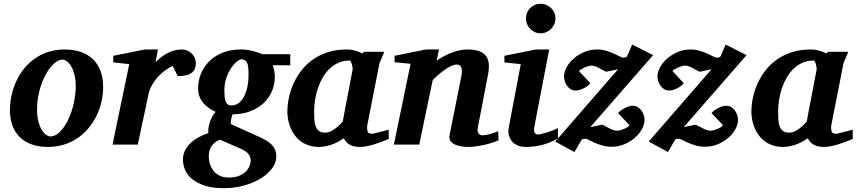

<svg xmlns="http://www.w3.org/2000/svg" viewBox="-20 -760 4504 1009"><path d="M377.9 -307.1Q377.9 -343.8 370.6 -370.1Q363.3 -396.5 352.8 -413.6Q342.3 -430.7 330.3 -438.7Q318.4 -446.8 309.1 -446.8Q293.9 -446.8 278.1 -436.8Q262.2 -426.8 247.3 -408.9Q232.4 -391.1 219.2 -366.5Q206.1 -341.8 196 -312.7Q186 -283.7 180.4 -251.2Q174.8 -218.8 174.8 -185.1Q174.8 -146.5 182.4 -119.4Q189.9 -92.3 200.9 -75.4Q211.9 -58.6 223.6 -50.8Q235.4 -43 244.1 -43Q270.5 -43 294.7 -66.9Q318.8 -90.8 337.4 -128.9Q356 -167 366.9 -213.9Q377.9 -260.7 377.9 -307.1ZM522 -303.2Q522 -263.7 513.2 -225.1Q504.4 -186.5 487.3 -151.6Q470.2 -116.7 445.3 -86.7Q420.4 -56.6 388.2 -34.7Q356 -12.7 316.7 -0.2Q277.3 12.2 231.9 12.2Q180.7 12.2 143.1 -2.4Q105.5 -17.1 80.8 -42.7Q56.2 -68.4 44.2 -103.8Q32.2 -139.2 32.2 -181.2Q32.2 -220.2 40.8 -259Q49.3 -297.9 65.7 -333.5Q82 -369.1 106.4 -399.4Q130.9 -429.7 162.8 -452.1Q194.8 -474.6 234.1 -487.3Q273.4 -500 319.8 -500Q365.7 -500 403.1 -487.5Q440.4 -475.1 466.8 -450.4Q493.2 -425.8 507.6 -388.9Q522 -352.1 522 -303.2Z M1009.3 -429.2Q1009.3 -394.5 987.3 -377.2Q965.3 -359.9 914.1 -359.9L887.2 -414.1Q863.8 -402.3 842.5 -386Q821.3 -369.6 804.7 -350.1Q788.1 -330.6 776.4 -308.6Q764.6 -286.6 760.3 -264.2L704.1 0H571.3L659.2 -422.9L575.2 -432.1V-466.8L741.2 -500H810.1L797.4 -433.1Q810.5 -446.8 826.4 -459Q842.3 -471.2 859.9 -480.5Q877.4 -489.7 896 -494.9Q914.6 -500 933.1 -500Q952.6 -500 967 -492.9Q981.4 -485.8 990.7 -475.3Q1000 -464.8 1004.6 -452.4Q1009.3 -439.9 1009.3 -429.2Z M1297.4 83Q1297.4 65.9 1286.6 50.8Q1275.9 35.6 1248 22.9L1136.2 -25.9Q1119.6 -19.5 1108.4 -10.3Q1097.2 -1 1090.1 10.5Q1083 22 1080.1 35.2Q1077.1 48.3 1077.1 62Q1077.1 78.1 1082 97.4Q1086.9 116.7 1098.9 133.5Q1110.8 150.4 1131.1 161.6Q1151.4 172.9 1182.1 172.9Q1216.3 172.9 1238.5 163.1Q1260.7 153.3 1273.9 139.4Q1287.1 125.5 1292.2 110.1Q1297.4 94.7 1297.4 83ZM1286.1 -359.9Q1286.1 -377.4 1285.6 -393.6Q1285.2 -409.7 1281.5 -421.9Q1277.8 -434.1 1270 -441.2Q1262.2 -448.2 1248 -448.2Q1239.7 -448.2 1224.9 -436.5Q1210 -424.8 1195.3 -403.3Q1180.7 -381.8 1169.9 -351.8Q1159.2 -321.8 1159.2 -285.2Q1159.2 -267.6 1160.4 -253.2Q1161.6 -238.8 1165.3 -228.3Q1168.9 -217.8 1176.3 -211.9Q1183.6 -206.1 1196.3 -206.1Q1221.2 -206.1 1238.3 -221.4Q1255.4 -236.8 1265.9 -260Q1276.4 -283.2 1281.2 -310.1Q1286.1 -336.9 1286.1 -359.9ZM1413.1 -417Q1417.5 -405.8 1420.9 -389.4Q1424.3 -373 1424.3 -355Q1424.3 -317.9 1409.9 -282.7Q1395.5 -247.6 1367.4 -220.2Q1339.4 -192.9 1297.9 -176.3Q1256.3 -159.7 1202.1 -159.2Q1196.8 -145 1194.3 -130.6Q1191.9 -116.2 1193.4 -107.9L1326.2 -47.9Q1350.1 -37.6 1369.6 -27.1Q1389.2 -16.6 1403.1 -3.9Q1417 8.8 1424.6 24.9Q1432.1 41 1432.1 63Q1432.1 94.7 1410.2 124.5Q1388.2 154.3 1350.6 177.5Q1313 200.7 1262.9 214.8Q1212.9 229 1156.2 229Q1096.7 229 1055.9 215.6Q1015.1 202.1 989.5 180.9Q963.9 159.7 952.6 132.8Q941.4 106 941.4 79.1Q941.4 53.7 951.7 32.2Q961.9 10.7 980 -6.8Q998 -24.4 1022.5 -37.8Q1046.9 -51.3 1075.2 -61Q1073.2 -72.8 1075.4 -87.6Q1077.6 -102.5 1082.8 -117.9Q1087.9 -133.3 1095.7 -147.5Q1103.5 -161.6 1113.3 -171.9Q1093.3 -181.2 1076.4 -193.1Q1059.6 -205.1 1047.1 -220.2Q1034.7 -235.4 1027.8 -254.4Q1021 -273.4 1021 -296.9Q1021 -320.3 1026.9 -344.5Q1032.7 -368.7 1044.9 -391.1Q1057.1 -413.6 1075.4 -433.3Q1093.8 -453.1 1118.9 -468Q1144 -482.9 1175.8 -491.5Q1207.5 -500 1246.1 -500Q1265.1 -500 1282.5 -497.3Q1299.8 -494.6 1314.5 -490.5Q1329.1 -486.3 1340.6 -482.2Q1352.1 -478 1359.4 -475.1H1505.4V-417Z M1833 -394Q1833.5 -396 1832.8 -403.8Q1832 -411.6 1829.8 -420.2Q1827.6 -428.7 1824.5 -435.3Q1821.3 -441.9 1816.9 -441.9Q1784.7 -441.9 1758.5 -430.2Q1732.4 -418.5 1711.7 -398.4Q1690.9 -378.4 1675.8 -352.1Q1660.6 -325.7 1650.6 -296.1Q1640.6 -266.6 1635.7 -235.8Q1630.9 -205.1 1630.9 -176.8Q1630.9 -156.7 1631.6 -136.7Q1632.3 -116.7 1637.5 -100.1Q1642.6 -83.5 1654.5 -73.2Q1666.5 -63 1689 -63Q1705.1 -63 1719.5 -70.3Q1733.9 -77.6 1745.8 -87.2Q1757.8 -96.7 1766.8 -106.4Q1775.9 -116.2 1781.2 -121.1Q1784.7 -141.1 1786.9 -152.1Q1789.1 -163.1 1790.8 -173.1Q1792.5 -183.1 1794.9 -195.8Q1797.4 -208.5 1802 -232.2Q1806.6 -255.9 1814 -294.2Q1821.3 -332.5 1833 -394ZM2022.9 -29.8Q2005.9 -22.9 1987.1 -15.6Q1968.3 -8.3 1948.7 -2.2Q1929.2 3.9 1909.7 8.1Q1890.1 12.2 1871.1 12.2Q1839.4 12.2 1818.1 0.5Q1796.9 -11.2 1787.1 -33.2Q1773.9 -24.4 1758.8 -16.1Q1743.7 -7.8 1727.1 -1.7Q1710.4 4.4 1692.9 8.3Q1675.3 12.2 1657.2 12.2Q1626.5 12.2 1602.1 3.9Q1577.6 -4.4 1559.1 -18.6Q1540.5 -32.7 1527.6 -51.3Q1514.6 -69.8 1506.3 -90.1Q1498 -110.4 1494.1 -131.3Q1490.2 -152.3 1490.2 -170.9Q1490.2 -208 1498.3 -246.8Q1506.3 -285.6 1523.2 -322.3Q1540 -358.9 1565.4 -391.4Q1590.8 -423.8 1625.5 -448Q1660.2 -472.2 1704.3 -486.1Q1748.5 -500 1802.2 -500Q1824.2 -500 1845.9 -494.1Q1867.7 -488.3 1884.8 -479L1892.1 -487.8H1999Q1996.6 -480.5 1992.7 -471.2Q1988.8 -461.9 1984.9 -453.1Q1981 -444.3 1977.8 -437.3Q1974.6 -430.2 1974.1 -426.8L1909.2 -97.2Q1909.2 -85.9 1909.9 -78.1Q1910.6 -70.3 1913.6 -65.7Q1916.5 -61 1921.9 -59.1Q1927.2 -57.1 1936 -57.1Q1938 -57.1 1950.4 -60.1Q1962.9 -63 1977.8 -66.9Q1992.7 -70.8 2005.9 -74Q2019 -77.1 2022.9 -78.1Z M2600.1 -22.9Q2586.9 -16.6 2567.4 -10.3Q2547.9 -3.9 2526.1 1Q2504.4 5.9 2482.7 9Q2460.9 12.2 2443.8 12.2Q2427.2 12.2 2408 9.8Q2388.7 7.3 2372.8 0.5Q2356.9 -6.3 2347.9 -18.6Q2338.9 -30.8 2342.8 -50.8L2403.8 -356Q2407.7 -374 2407.5 -386.5Q2407.2 -398.9 2403.6 -406.7Q2399.9 -414.6 2393.8 -417.7Q2387.7 -420.9 2379.9 -420.9Q2368.2 -420.9 2353 -414.1Q2337.9 -407.2 2321 -396Q2304.2 -384.8 2286.9 -369.9Q2269.5 -355 2253.9 -338.9L2183.1 0H2049.8L2137.7 -424.8L2053.7 -433.1V-466.8L2217.8 -500H2287.1L2274.9 -441.9Q2293 -454.1 2313.2 -464.8Q2333.5 -475.6 2354.2 -483.4Q2375 -491.2 2395.8 -495.6Q2416.5 -500 2436 -500Q2473.1 -500 2497.3 -491.5Q2521.5 -482.9 2533.9 -466.3Q2546.4 -449.7 2548.6 -425.3Q2550.8 -400.9 2544.9 -369.1L2490.7 -87.9Q2488.3 -75.7 2490.5 -68.1Q2492.7 -60.5 2496.8 -56.2Q2501 -51.8 2505.9 -50.3Q2510.7 -48.8 2514.6 -48.8Q2530.3 -48.8 2552.7 -54.9Q2575.2 -61 2597.7 -70.8Z M2912.1 -32.2Q2867.2 -7.8 2826.7 2.2Q2786.1 12.2 2743.2 12.2Q2715.8 12.2 2697 2.9Q2678.2 -6.3 2667.5 -21Q2656.7 -35.6 2653.3 -54Q2649.9 -72.3 2653.8 -90.8L2716.8 -422.9L2630.9 -432.1V-466.8L2795.9 -500H2866.2L2789.1 -99.1Q2787.1 -90.3 2786.6 -82Q2786.1 -73.7 2787.8 -67.4Q2789.6 -61 2794.4 -57.1Q2799.3 -53.2 2808.1 -53.2Q2812 -53.2 2823.5 -55.7Q2835 -58.1 2850.1 -62.5Q2865.2 -66.9 2881.6 -73.2Q2897.9 -79.6 2912.1 -86.9ZM2898.9 -663.1Q2898.9 -647 2892.8 -632.8Q2886.7 -618.7 2876 -607.9Q2865.2 -597.2 2851.1 -591.1Q2836.9 -585 2820.8 -585Q2804.7 -585 2790.8 -591.1Q2776.9 -597.2 2766.4 -607.9Q2755.9 -618.7 2750 -632.8Q2744.1 -647 2744.1 -663.1Q2744.1 -679.2 2750 -693.4Q2755.9 -707.5 2766.4 -717.8Q2776.9 -728 2790.8 -734.1Q2804.7 -740.2 2820.8 -740.2Q2836.9 -740.2 2851.1 -734.1Q2865.2 -728 2876 -717.8Q2886.7 -707.5 2892.8 -693.4Q2898.9 -679.2 2898.9 -663.1Z M3082 -91.8 3145 -105Q3171.9 -90.8 3189.5 -82Q3207 -73.2 3224.1 -73.2Q3229.5 -73.2 3238.8 -75.7Q3248 -78.1 3258.1 -82Q3268.1 -85.9 3276.4 -91.1Q3284.7 -96.2 3288.1 -102.1L3228 -166Q3230.5 -169.4 3238.3 -176Q3246.1 -182.6 3256.8 -188.7Q3267.6 -194.8 3280 -199.5Q3292.5 -204.1 3305.2 -204.1Q3321.3 -204.1 3333 -196.3Q3344.7 -188.5 3352.3 -177.2Q3359.9 -166 3363.5 -153.1Q3367.2 -140.1 3367.2 -129.9Q3367.2 -106 3353.3 -80.8Q3339.4 -55.7 3315.4 -35.2Q3291.5 -14.6 3260.3 -1.7Q3229 11.2 3193.8 11.2Q3168.5 11.2 3145.8 4.6Q3123 -2 3105 -9.8Q3086.9 -17.6 3074.5 -24.2Q3062 -30.8 3057.1 -30.8Q3050.3 -30.8 3044.7 -30Q3039.1 -29.3 3036.1 -24.9L2999 39.1L2897.9 -16.1L3228 -396L3165 -382.8Q3138.7 -397 3121.3 -406Q3104 -415 3086.9 -415Q3081.5 -415 3072.3 -412.6Q3063 -410.2 3053.2 -406Q3043.5 -401.9 3034.9 -396.7Q3026.4 -391.6 3022.9 -386.2L3082 -323.2Q3079.6 -318.8 3072.3 -312.3Q3064.9 -305.7 3054.2 -299.6Q3043.5 -293.5 3030.8 -288.8Q3018.1 -284.2 3005.9 -284.2Q2989.7 -284.2 2978 -292Q2966.3 -299.8 2958.7 -311Q2951.2 -322.3 2947.5 -335Q2943.8 -347.7 2943.8 -357.9Q2943.8 -381.8 2957.8 -407Q2971.7 -432.1 2995.6 -452.9Q3019.5 -473.6 3050.8 -486.8Q3082 -500 3117.2 -500Q3142.6 -500 3165.3 -493.2Q3188 -486.3 3206.1 -478.3Q3224.1 -470.2 3236.6 -463.6Q3249 -457 3253.9 -457Q3260.7 -457 3265.9 -458Q3271 -459 3274.9 -462.9L3302.2 -525.9L3412.1 -470.2Z M3573.2 -91.8 3636.2 -105Q3663.1 -90.8 3680.7 -82Q3698.2 -73.2 3715.3 -73.2Q3720.7 -73.2 3730 -75.7Q3739.3 -78.1 3749.3 -82Q3759.3 -85.9 3767.6 -91.1Q3775.9 -96.2 3779.3 -102.1L3719.2 -166Q3721.7 -169.4 3729.5 -176Q3737.3 -182.6 3748 -188.7Q3758.8 -194.8 3771.2 -199.5Q3783.7 -204.1 3796.4 -204.1Q3812.5 -204.1 3824.2 -196.3Q3835.9 -188.5 3843.5 -177.2Q3851.1 -166 3854.7 -153.1Q3858.4 -140.1 3858.4 -129.9Q3858.4 -106 3844.5 -80.8Q3830.6 -55.7 3806.6 -35.2Q3782.7 -14.6 3751.5 -1.7Q3720.2 11.2 3685.1 11.2Q3659.7 11.2 3637 4.6Q3614.3 -2 3596.2 -9.8Q3578.1 -17.6 3565.7 -24.2Q3553.2 -30.8 3548.3 -30.8Q3541.5 -30.8 3535.9 -30Q3530.3 -29.3 3527.3 -24.9L3490.2 39.1L3389.2 -16.1L3719.2 -396L3656.2 -382.8Q3629.9 -397 3612.5 -406Q3595.2 -415 3578.1 -415Q3572.8 -415 3563.5 -412.6Q3554.2 -410.2 3544.4 -406Q3534.7 -401.9 3526.1 -396.7Q3517.6 -391.6 3514.2 -386.2L3573.2 -323.2Q3570.8 -318.8 3563.5 -312.3Q3556.2 -305.7 3545.4 -299.6Q3534.7 -293.5 3522 -288.8Q3509.3 -284.2 3497.1 -284.2Q3481 -284.2 3469.2 -292Q3457.5 -299.8 3450 -311Q3442.4 -322.3 3438.7 -335Q3435.1 -347.7 3435.1 -357.9Q3435.1 -381.8 3449 -407Q3462.9 -432.1 3486.8 -452.9Q3510.7 -473.6 3542 -486.8Q3573.2 -500 3608.4 -500Q3633.8 -500 3656.5 -493.2Q3679.2 -486.3 3697.3 -478.3Q3715.3 -470.2 3727.8 -463.6Q3740.2 -457 3745.1 -457Q3752 -457 3757.1 -458Q3762.2 -459 3766.1 -462.9L3793.5 -525.9L3903.3 -470.2Z M4271.5 -394Q4272 -396 4271.2 -403.8Q4270.5 -411.6 4268.3 -420.2Q4266.1 -428.7 4262.9 -435.3Q4259.8 -441.9 4255.4 -441.9Q4223.1 -441.9 4197 -430.2Q4170.9 -418.5 4150.1 -398.4Q4129.4 -378.4 4114.3 -352.1Q4099.1 -325.7 4089.1 -296.1Q4079.1 -266.6 4074.2 -235.8Q4069.3 -205.1 4069.3 -176.8Q4069.3 -156.7 4070.1 -136.7Q4070.8 -116.7 4075.9 -100.1Q4081.1 -83.5 4093 -73.2Q4105 -63 4127.4 -63Q4143.6 -63 4158 -70.3Q4172.4 -77.6 4184.3 -87.2Q4196.3 -96.7 4205.3 -106.4Q4214.4 -116.2 4219.7 -121.1Q4223.1 -141.1 4225.3 -152.1Q4227.5 -163.1 4229.2 -173.1Q4231 -183.1 4233.4 -195.8Q4235.8 -208.5 4240.5 -232.2Q4245.1 -255.9 4252.4 -294.2Q4259.8 -332.5 4271.5 -394ZM4461.4 -29.8Q4444.3 -22.9 4425.5 -15.6Q4406.7 -8.3 4387.2 -2.2Q4367.7 3.9 4348.1 8.1Q4328.6 12.2 4309.6 12.2Q4277.8 12.2 4256.6 0.5Q4235.4 -11.2 4225.6 -33.2Q4212.4 -24.4 4197.3 -16.1Q4182.1 -7.8 4165.5 -1.7Q4148.9 4.4 4131.3 8.3Q4113.8 12.2 4095.7 12.2Q4064.9 12.2 4040.5 3.9Q4016.1 -4.4 3997.6 -18.6Q3979 -32.7 3966.1 -51.3Q3953.1 -69.8 3944.8 -90.1Q3936.5 -110.4 3932.6 -131.3Q3928.7 -152.3 3928.7 -170.9Q3928.7 -208 3936.8 -246.8Q3944.8 -285.6 3961.7 -322.3Q3978.5 -358.9 4003.9 -391.4Q4029.3 -423.8 4064 -448Q4098.6 -472.2 4142.8 -486.1Q4187 -500 4240.7 -500Q4262.7 -500 4284.4 -494.1Q4306.2 -488.3 4323.2 -479L4330.6 -487.8H4437.5Q4435.1 -480.5 4431.2 -471.2Q4427.2 -461.9 4423.3 -453.1Q4419.4 -444.3 4416.3 -437.3Q4413.1 -430.2 4412.6 -426.8L4347.7 -97.2Q4347.7 -85.9 4348.4 -78.1Q4349.1 -70.3 4352.1 -65.7Q4355 -61 4360.4 -59.1Q4365.7 -57.1 4374.5 -57.1Q4376.5 -57.1 4388.9 -60.1Q4401.4 -63 4416.3 -66.9Q4431.2 -70.8 4444.3 -74Q4457.5 -77.1 4461.4 -78.1Z"/></svg>

Font: Charis SIL CyrE
Style: Bold Italic
Weight: 700
Italic angle: -11°
Foundry: SIL International
Version: Version 5.000